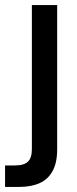

<svg xmlns="http://www.w3.org/2000/svg" viewBox="-48 -519 304 759"><path d="M-28 220V135H11Q47 135 62.5 120Q78 105 78 70V-499H178V72Q178 124 160 157Q142 190 108.5 205Q75 220 26 220Z"/></svg>

Font: DM Sans 20pt Medium
Style: Regular
Weight: 500
Version: Version 4.004;gftools[0.9.30]